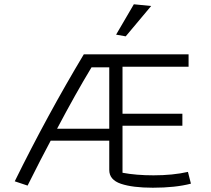

<svg xmlns="http://www.w3.org/2000/svg" viewBox="-20 -868 986 898"><path d="M523 -706 606 -848 687 -840 568 -698ZM491 -73V-210H217Q174 -130 109 0L49 -20Q200 -327 372 -614H862V-556H553V-336H833V-280H553V-60Q617 -48 698 -48Q788 -48 859 -64L873 -9Q800 10 695 10Q600 10 545.5 -8.5Q491 -27 491 -73ZM491 -266V-553H408Q333 -429 247 -266Z"/></svg>

Font: Athiti
Style: Regular
Weight: 400
Designer: CadsonDemak Team
Foundry: CadsonDemak
Version: Version 1.033